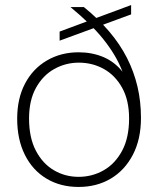

<svg xmlns="http://www.w3.org/2000/svg" viewBox="-20 -728 626 760"><path d="M291 12Q219 12 164 -21Q109 -54 78.5 -115Q48 -176 48 -258Q48 -338 79 -397Q110 -456 165.5 -488.5Q221 -521 291 -521Q344 -521 388.5 -502.5Q433 -484 465 -444Q451 -480 432 -511.5Q413 -543 388.5 -573.5Q364 -604 332 -635Q300 -666 259 -700H312Q370 -653 412.5 -603Q455 -553 482.5 -499Q510 -445 524 -386Q538 -327 538 -261Q538 -177 506 -115.5Q474 -54 418.5 -21Q363 12 291 12ZM291 -28Q345 -28 390.5 -54Q436 -80 463.5 -131.5Q491 -183 491 -259Q491 -331 463.5 -380.5Q436 -430 391 -455Q346 -480 292 -480Q240 -480 195 -455Q150 -430 122.5 -380.5Q95 -331 95 -259Q95 -183 122 -131.5Q149 -80 193.5 -54Q238 -28 291 -28ZM216 -567V-603L499 -708V-671Z"/></svg>

Font: DM Sans 11pt ExtraLight
Style: Regular
Weight: 250
Version: Version 4.004;gftools[0.9.30]